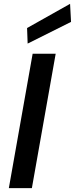

<svg xmlns="http://www.w3.org/2000/svg" viewBox="-20 -980 390 1000"><path d="M26 0 150 -700H270L146 0ZM124 -753 121 -834 345 -960 350 -866Z"/></svg>

Font: DM Sans SemiBold
Style: Italic
Weight: 600
Italic angle: -10°
Designer: Colophon Foundry, Jonny Pinhorn
Foundry: Colophon Foundry
Version: Version 4.004;gftools[0.9.30]